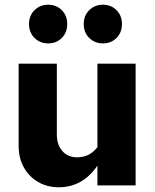

<svg xmlns="http://www.w3.org/2000/svg" viewBox="-20 -786 658 814"><path d="M230 8Q180 8 141.5 -14.5Q103 -37 81 -76.5Q59 -116 59 -168V-516H221V-215Q221 -172 244.5 -145.5Q268 -119 307 -119Q333 -119 354.5 -129.5Q376 -140 393 -162V-516H555V0H393V-84Q363 -39 321.5 -15.5Q280 8 230 8ZM184 -602Q150 -602 126.5 -625Q103 -648 103 -684Q103 -720 126.5 -743Q150 -766 184 -766Q219 -766 242 -743Q265 -720 265 -684Q265 -648 242 -625Q219 -602 184 -602ZM416 -602Q382 -602 358.5 -625Q335 -648 335 -684Q335 -720 358.5 -743Q382 -766 416 -766Q451 -766 474 -743Q497 -720 497 -684Q497 -648 474 -625Q451 -602 416 -602Z"/></svg>

Font: Red Hat Text
Style: Bold
Weight: 700
Designer: Pentagram, MCKL
Foundry: MCKL
Version: Version 1.030